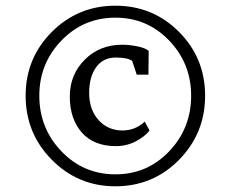

<svg xmlns="http://www.w3.org/2000/svg" viewBox="-20 -699 810 674"><path d="M385 -679Q517 -679 608.5 -587Q700 -495 700 -363Q700 -231 608.5 -138Q517 -45 385 -45Q254 -45 162 -138Q70 -231 70 -363Q70 -495 162 -587Q254 -679 385 -679ZM118 -363Q118 -249 195.5 -168Q273 -87 385 -87Q497 -87 574 -168Q651 -249 651 -363Q651 -476 574 -556.5Q497 -637 385 -637Q273 -637 195.5 -556.5Q118 -476 118 -363ZM387 -186Q309 -186 267 -234Q225 -282 225 -360Q225 -437 277.5 -489.5Q330 -542 409 -542Q435 -542 463.5 -536Q492 -530 502 -520L501 -437H460L444 -485Q429 -497 386 -497Q342 -497 317.5 -463Q293 -429 293 -373Q293 -314 326 -277.5Q359 -241 410 -241Q455 -241 488 -272L505 -241Q488 -219 456 -202.5Q424 -186 387 -186Z"/></svg>

Font: Aikya Medium
Style: Regular
Weight: 500
Designer: Neelakash Kshetrimayum (Latin subset based on Merriweather by Eben Sorkin)
Foundry: Brand New Type
Version: Version 1.00 b005